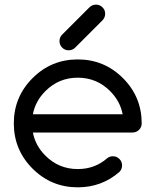

<svg xmlns="http://www.w3.org/2000/svg" viewBox="-20 -801 665 821"><path d="M504.4 -312.5Q493.7 -368.7 450.7 -411.6Q393.6 -468.8 312.5 -468.8Q231.4 -468.8 174.3 -411.6Q131.3 -368.7 120.6 -312.5ZM462.9 -132.8Q479 -132.8 490.5 -121.3Q502 -109.9 502 -93.8Q502 -77.6 490.7 -65.9Q415 0 312.5 0Q199.2 0 119.1 -80.1Q39.1 -160.2 39.1 -273.4Q39.1 -386.7 119.1 -466.8Q199.2 -546.9 312.5 -546.9Q425.8 -546.9 505.9 -466.8Q585.9 -386.7 585.9 -273.4Q585.9 -257.3 574.5 -245.8Q563 -234.4 546.9 -234.4H120.6Q131.3 -178.2 174.3 -135.3Q231.4 -78.1 312.5 -78.1Q385.7 -78.1 438.5 -124.5Q449.2 -132.8 462.9 -132.8ZM418.9 -714.8 300.3 -596.2Q289.1 -585.9 273.4 -585.9Q257.3 -585.9 245.8 -597.4Q234.4 -608.9 234.4 -625Q234.4 -640.1 244.1 -651.4L362.8 -770Q374.5 -781.2 390.6 -781.2Q406.7 -781.2 418.2 -769.8Q429.7 -758.3 429.7 -742.2Q429.7 -726.6 418.9 -714.8Z"/></svg>

Font: Comfortaa
Style: Regular
Weight: 400
Designer: Johan Aakerlund - aajohan
Foundry: Johan Aakerlund
Version: Version 2.004 2013